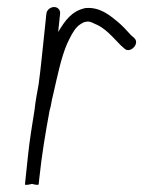

<svg xmlns="http://www.w3.org/2000/svg" viewBox="-20 -534 413 546"><path d="M111.9 -495 97.8 -361C95.6 -339.7 92.9 -317.3 89.8 -294C85.7 -270.9 80.7 -245.4 78.3 -222C71.5 -179.3 64.3 -136.2 60.1 -96L51 -10C50.6 -5.7 68.7 -10.5 71.2 -11C72.9 -10.5 89.6 -5.9 90 -10L91.9 -28C98.8 -93.6 109.3 -156.6 121.1 -220L124.3 -232C126.3 -244.7 129 -257.3 132.3 -270C142.3 -313.5 153.7 -370.5 171 -410C179.2 -427.1 187.7 -445.4 198.9 -457C202.7 -461.9 217.4 -472 224.5 -472C233.8 -474.3 240.2 -470.6 247.9 -467C280 -454.9 301.5 -426.9 323.5 -405L332.6 -397C348.7 -379 379.5 -409.7 361.7 -426L352.5 -434C341.2 -446.6 327.1 -462 313.6 -473C291.6 -490.9 263.3 -515 222.6 -511C183 -502.4 164.8 -475 145.4 -443L150.9 -495C152 -505.6 144.5 -514 133.9 -514C123.3 -514 113 -505.6 111.9 -495Z"/></svg>

Font: Just Breathe
Style: Obl2
Weight: 400
Foundry: Cannot Into Space Fonts
Version: Version 0.72